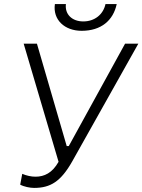

<svg xmlns="http://www.w3.org/2000/svg" viewBox="-20 -914 698 941"><path d="M147 7C227 7 278 -24 334 -123L658 -700H593L317 -198H307L161 -700H96L267 -121C236 -66 197 -48 154 -48C133 -48 110 -53 89 -62L79 -9C97 1 127 7 147 7ZM380 -763C476 -763 535 -814 552 -894H497C486 -843 444 -809 388 -809C333 -809 297 -844 303 -894H249C238 -817 297 -763 380 -763Z"/></svg>

Font: Fixel Display 20240404 Light
Style: Italic
Weight: 300
Italic angle: -10°
Designer: AlfaBravo + MacPaw
Foundry: Kyrylo Tkachov, Marchela Mozhyna, Serhii Makarenko, Maria Weinstein, Zakhar Kryvoshyya
Version: Version 1.211;Glyphs 3.2 (3225)